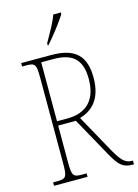

<svg xmlns="http://www.w3.org/2000/svg" viewBox="-136 -1005 778 1079"><g transform="rotate(-15 252.5 -465.5)"><path d="M210 -784V-771H214C253 -815 308 -886 329 -921V-931H285C269 -886 240 -837 210 -784ZM40 0H235V-20H206C156 -20 150 -31 150 -108V-321H253L380 -92C420 -21 441 0 502 0H505V-22H498C460 -22 438 -47 404 -106L280 -330C348 -350 412 -400 412 -530C412 -654 356 -714 216 -714H40V-694H66C116 -694 122 -683 122 -606V-108C122 -31 116 -20 66 -20H40ZM210 -346H150V-689H223C344 -689 384 -630 384 -529C384 -412 325 -346 210 -346Z"/></g></svg>

Font: Noto Serif Georgian Condensed Thin
Style: Regular
Weight: 100
Width: 3
Designer: Monotype Design Team, Akaki Razmadze
Foundry: Google LLC
Version: Version 2.003